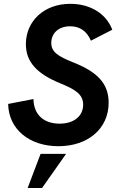

<svg xmlns="http://www.w3.org/2000/svg" viewBox="-20 -732 616 979"><path d="M278 13.5C428.5 13.5 534 -76 534 -208.5C534 -308 473.5 -365.5 358 -412C273.5 -445.5 241.5 -467.5 241.5 -513.5C241.5 -560 276 -598 338 -598C386.5 -598 423 -573.5 443.5 -524.5L552.5 -580.5C521.5 -663 439.5 -712.5 338.5 -712.5C203 -712.5 112 -623 112 -507C112 -417 167 -356 289 -306.5C366 -275 404 -250 404 -198C404 -141 358 -101.5 284 -101.5C209.5 -101.5 152.5 -141 150.5 -227L21.5 -202C24 -73.5 129 13.5 278 13.5ZM121 226.5H194.5L317 52.5H187Z"/></svg>

Font: HK Grotesk
Style: Bold Italic
Weight: 700
Italic angle: -16°
Designer: Alfredo Marco Pradil
Foundry: Hanken Design Co.
Version: Version 3.001;FEAKit 1.0